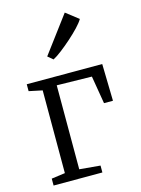

<svg xmlns="http://www.w3.org/2000/svg" viewBox="-126 -922 732 994"><g transform="rotate(-15 239.5 -425.0)"><path d="M34.5 0V-37L107.5 -47V-490.5L36 -505.5V-542.5H440.5L445 -344.5H397L372 -493.5L184.5 -497V-47L296 -37V0ZM203 -631 175.5 -654 322 -850 389 -798Q379 -780.5 356 -756.2Q333 -732 304.5 -706.8Q276 -681.5 249.2 -661Q222.5 -640.5 204 -631Z"/></g></svg>

Font: Merriweather 48pt Light
Style: Regular
Weight: 300
Version: Version 2.100